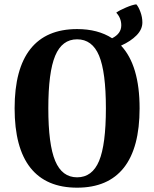

<svg xmlns="http://www.w3.org/2000/svg" viewBox="-20 -845 706 879"><path d="M46.9 -349.1Q46.9 -529.3 119.1 -620.6Q191.4 -711.9 333 -711.9Q428.2 -711.9 493.2 -669.9Q535.2 -690.9 535.2 -729Q535.2 -762.2 512.2 -787.1Q526.9 -797.9 556.6 -810.5Q586.4 -823.2 604 -825.2Q614.3 -814 623 -790Q631.8 -766.1 631.8 -742.2Q631.8 -710.4 605.2 -683.3Q578.6 -656.2 534.2 -636.2Q619.1 -545.4 619.1 -349.1Q619.1 -168.5 546.9 -77.1Q474.6 14.2 333 14.2Q191.4 14.2 119.1 -77.1Q46.9 -168.5 46.9 -349.1ZM333 -33.2Q402.3 -33.2 433.6 -108.2Q464.8 -183.1 464.8 -349.1Q464.8 -515.1 433.6 -590.1Q402.3 -665 333 -665Q264.2 -665 232.7 -589.8Q201.2 -514.6 201.2 -349.1Q201.2 -183.6 232.7 -108.4Q264.2 -33.2 333 -33.2Z"/></svg>

Font: Arima
Style: Bold
Weight: 700
Designer: Joana Correia and Natanael Gama
Foundry: NDISCOVER
Version: Version 1.100;Glyphs 3.1.2 (3151)